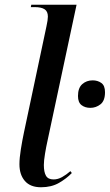

<svg xmlns="http://www.w3.org/2000/svg" viewBox="-20 -780 463 810"><path d="M153 10Q108 10 85 -16.5Q62 -43 62 -87Q62 -113 68 -150.5Q74 -188 81 -221L176 -669Q182 -696 182 -710Q182 -732 168 -741Q154 -750 126 -750H110L112 -760H303L180 -184Q175 -162 170 -132Q165 -102 165 -84Q165 -54 174 -38.5Q183 -23 206 -23Q224 -23 242 -33Q260 -43 277 -58L283 -50Q261 -27 229 -8.5Q197 10 153 10ZM361 -325Q339 -325 324 -336.5Q309 -348 309 -375Q309 -409 327 -425Q345 -441 371 -441Q392 -441 407.5 -430Q423 -419 423 -391Q423 -355 404 -340Q385 -325 361 -325Z"/></svg>

Font: Noto Serif Display SemiCondensed Medium
Style: Italic
Weight: 500
Width: 4
Italic angle: -12°
Designer: Monotype Design Team
Foundry: Monotype Imaging Inc.
Version: Version 2.009